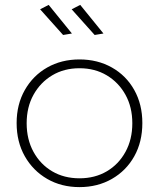

<svg xmlns="http://www.w3.org/2000/svg" viewBox="-20 -764 650 785"><path d="M305 -521Q379 -521 437.5 -488Q496 -455 529 -396Q562 -337 562 -261Q562 -184 529 -125Q496 -66 437.5 -32.5Q379 1 305 1Q231 1 173 -32.5Q115 -66 81.5 -125Q48 -184 48 -261Q48 -337 81.5 -396Q115 -455 173 -488Q231 -521 305 -521ZM305 -485Q242 -485 193.5 -456Q145 -427 117 -376.5Q89 -326 89 -260Q89 -194 117 -143Q145 -92 193.5 -63.5Q242 -35 305 -35Q368 -35 416.5 -63.5Q465 -92 493 -143Q521 -194 521 -260Q521 -326 493 -376.5Q465 -427 416.5 -456Q368 -485 305 -485ZM308 -744 403 -627 367 -621 273 -726ZM179 -744 274 -627 238 -621 144 -726Z"/></svg>

Font: Alexandria ExtraLight
Style: Regular
Weight: 250
Designer: Mohamed Gaber
Foundry: Kief Type Foundry
Version: Version 5.100